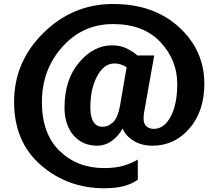

<svg xmlns="http://www.w3.org/2000/svg" viewBox="-20 -746 1117 983"><path d="M310.3 -195.3Q310.3 -337.6 384.4 -425.7Q458.5 -513.7 553 -513.7Q596.9 -513.7 629.5 -497.6Q662.1 -481.4 683.6 -461.9H769.5L717.8 -170.9Q710 -123.8 724.5 -105Q739 -86.2 767.6 -86.2Q820.6 -86.2 854 -149.4Q887.5 -212.6 887.5 -315.9Q887.5 -438.7 801 -530.8Q714.6 -622.8 558.6 -622.8Q403.6 -622.8 299.1 -506Q194.6 -389.2 194.6 -223.1Q194.6 -61 285.2 26.7Q375.7 114.5 512.9 114.5Q573.5 114.5 615.4 101.4Q657.2 88.4 685.5 70.8V174.1Q655.3 195.6 614.4 206.7Q573.5 217.8 512.9 217.8Q325.7 217.8 189 99.1Q52.2 -19.5 52.2 -224.6Q52.2 -429.7 202.5 -577.6Q352.8 -725.6 558.6 -725.6Q767.3 -725.6 896.7 -606.9Q1026.1 -488.3 1026.1 -317.4Q1026.1 -175.8 949.5 -87.9Q872.8 0 760.7 0Q705.8 0 665.4 -24.2Q625 -48.3 607.4 -87.9Q585.4 -47.9 551.4 -23.9Q517.3 0 479.2 0Q401.6 0 356 -53.7Q310.3 -107.4 310.3 -195.3ZM442.6 -196Q442.6 -147 458.6 -121.9Q474.6 -96.9 504.6 -96.9Q534.7 -96.9 559.1 -120.5Q583.5 -144 594.2 -203.4L628.2 -401.4Q615.5 -410.9 599 -416Q582.5 -421.1 565.9 -421.1Q512.7 -421.1 477.7 -356.8Q442.6 -292.5 442.6 -196Z"/></svg>

Font: RobotoFlex
Style: Regular
Weight: 400
Designer: Berlow after Robertson
Foundry: Google
Version: Version 2.136